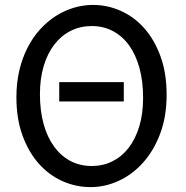

<svg xmlns="http://www.w3.org/2000/svg" viewBox="-20 -745 753 777"><path d="M481 -412.6V-334.5H219.7V-412.6ZM654.3 -361.3Q654.3 -273.4 628.2 -204.1Q602.1 -134.8 558.8 -86.7Q515.6 -38.6 460.4 -13.2Q405.3 12.2 346.7 12.2Q287.6 12.2 233.4 -11.7Q179.2 -35.6 137.7 -82Q96.2 -128.4 71.3 -196Q46.4 -263.7 46.4 -351.6Q46.4 -410.2 58.3 -460.4Q70.3 -510.7 91.6 -552.2Q112.8 -593.8 142.1 -626Q171.4 -658.2 205.8 -680.2Q240.2 -702.1 278.6 -713.6Q316.9 -725.1 356.4 -725.1Q414.6 -725.1 468.5 -701.2Q522.5 -677.2 563.7 -630.9Q605 -584.5 629.6 -516.8Q654.3 -449.2 654.3 -361.3ZM559.1 -349.1Q559.1 -416.5 544.2 -470.5Q529.3 -524.4 502 -562Q474.6 -599.6 436.3 -619.6Q397.9 -639.6 351.6 -639.6Q305.2 -639.6 266.6 -620.4Q228 -601.1 200.2 -565.2Q172.4 -529.3 157 -478.3Q141.6 -427.2 141.6 -363.8Q141.6 -296.9 156.5 -243.2Q171.4 -189.5 199 -151.6Q226.6 -113.8 265.1 -93.5Q303.7 -73.2 351.6 -73.2Q396.5 -73.2 434.6 -92Q472.7 -110.8 500.2 -146.2Q527.8 -181.6 543.5 -232.9Q559.1 -284.2 559.1 -349.1Z"/></svg>

Font: Andika Phon
Style: Regular
Weight: 400
Designer: Victor Gaultney, Annie Olsen, Julie Remington, Don Collingsworth, Eric Hays, Becca Hirsbrunner
Foundry: SIL International
Version: Version 5.000